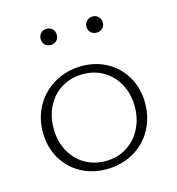

<svg xmlns="http://www.w3.org/2000/svg" viewBox="-93 -673 697 758"><g transform="rotate(-15 255.5 -294.5)"><path d="M132 -560Q132 -574 141 -583.5Q150 -593 165 -593Q179 -593 188.5 -583.5Q198 -574 198 -560Q198 -545 188.5 -536Q179 -527 165 -527Q150 -527 141 -536Q132 -545 132 -560ZM319 -560Q319 -574 329 -583.5Q339 -593 353 -593Q367 -593 376.5 -583.5Q386 -574 386 -560Q386 -545 376.5 -536Q367 -527 353 -527Q338 -527 328.5 -536Q319 -545 319 -560ZM45 -202Q45 -262 73 -310.5Q101 -359 150.5 -387Q200 -415 261 -415Q319 -415 365.5 -388.5Q412 -362 438.5 -315Q465 -268 465 -210Q465 -149 437.5 -100Q410 -51 361 -23.5Q312 4 251 4Q192 4 145 -22.5Q98 -49 71.5 -96Q45 -143 45 -202ZM422 -206Q422 -257 400.5 -297.5Q379 -338 341.5 -360.5Q304 -383 257 -383Q208 -383 170 -360Q132 -337 111 -296.5Q90 -256 90 -206Q90 -154 111.5 -113.5Q133 -73 170.5 -50.5Q208 -28 256 -28Q304 -28 342 -51.5Q380 -75 401 -116Q422 -157 422 -206Z"/></g></svg>

Font: Ysabeau Infant Light
Style: Regular
Weight: 300
Designer: Christian Thalmann (Catharsis Fonts)
Version: Version 0.003